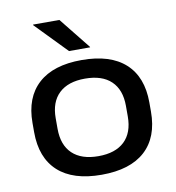

<svg xmlns="http://www.w3.org/2000/svg" viewBox="-79 -760 774 844"><g transform="rotate(-10 307.5 -338.0)"><path d="M307.5 13.5Q180 13.5 113.5 -47.2Q47 -108 47 -222.5V-263.5Q47 -377 113.8 -437.8Q180.5 -498.5 307.5 -498.5Q435 -498.5 501.8 -437.8Q568.5 -377 568.5 -263.5V-222.5Q568.5 -108 501.8 -47.2Q435 13.5 307.5 13.5ZM307.5 -69.5Q383.5 -69.5 424 -108Q464.5 -146.5 464.5 -219.5V-266.5Q464.5 -338.5 424.2 -377Q384 -415.5 307.5 -415.5Q232 -415.5 191.5 -377Q151 -338.5 151 -266.5V-219.5Q151 -146.5 191.5 -108Q232 -69.5 307.5 -69.5ZM242 -689 354 -549V-547H260L124.5 -686.5V-689Z"/></g></svg>

Font: Anek Gurmukhi Medium SemiExpanded
Style: Regular
Weight: 500
Width: 6
Version: Version 1.003